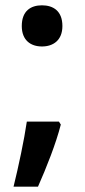

<svg xmlns="http://www.w3.org/2000/svg" viewBox="-20 -574 319 723"><path d="M62 -476C62 -422 96 -399 138 -399C180 -399 215 -422 215 -476C215 -533 180 -554 138 -554C96 -554 62 -533 62 -476ZM209 -105 202 -116H81C71 -47 50 52 31 129H123C155 57 191 -34 209 -105Z"/></svg>

Font: Noto Sans Ol Chiki SemiBold
Style: Regular
Weight: 600
Designer: Monotype Design Team, Lewis McGuffie
Foundry: Monotype Imaging Inc.
Version: Version 2.003